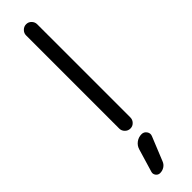

<svg xmlns="http://www.w3.org/2000/svg" viewBox="-346 -729 976 976"><g transform="rotate(-45 141.5 -241.5)"><path d="M108 -710Q108 -726 120 -738Q132 -750 148.5 -750Q165 -750 176.5 -738Q188 -726 188 -710V-40Q188 -24 176.5 -12Q165 0 148.5 0Q132 0 120 -12Q108 -24 108 -40ZM95 267Q81 267 72.5 255.5Q64 244 68 231L105 107Q111 86 128.5 73Q146 60 168 60Q185 60 195 74.5Q205 89 198 105L146 233Q140 249 126 258Q112 267 95 267Z"/></g></svg>

Font: Rounded Mplus 1c
Style: Regular
Weight: 400
Version: Version 1.059.20150529